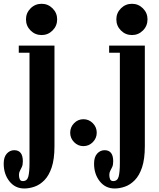

<svg xmlns="http://www.w3.org/2000/svg" viewBox="-68 -770 860 1038"><path d="M157 -580.5Q122 -580.5 97.2 -605.2Q72.5 -630 72.5 -665.5Q72.5 -700 97.2 -724.8Q122 -749.5 157 -749.5Q191.5 -749.5 216.2 -724.8Q241 -700 241 -665.5Q241 -630 216.2 -605.2Q191.5 -580.5 157 -580.5ZM63.5 249Q13.5 249 -17.2 210Q-48 171 -48 114.5Q-48 79 -31.2 60.5Q-14.5 42 9 42Q55.5 42 55.5 102Q55.5 121 50.2 132.5Q45 144 39.8 153.5Q34.5 163 34.5 175.5Q34.5 189 38.8 199Q43 209 55.5 209Q78.5 209 85 184.8Q91.5 160.5 91.5 111V-485H33.5V-523.5H226.5V20.5Q226.5 90 211.5 134.8Q196.5 179.5 171.8 204.5Q147 229.5 118.5 239.2Q90 249 63.5 249Z M383 20Q353.5 20 332.5 -1.5Q311.5 -23 311.5 -52.5Q311.5 -82.5 332.5 -104Q353.5 -125.5 383 -125.5Q412.5 -125.5 433.8 -104Q455 -82.5 455 -52.5Q455 -23 433.8 -1.5Q412.5 20 383 20Z M645.5 -580.5Q610.5 -580.5 585.8 -605.2Q561 -630 561 -665.5Q561 -700 585.8 -724.8Q610.5 -749.5 645.5 -749.5Q680 -749.5 704.8 -724.8Q729.5 -700 729.5 -665.5Q729.5 -630 704.8 -605.2Q680 -580.5 645.5 -580.5ZM552 249Q502 249 471.2 210Q440.5 171 440.5 114.5Q440.5 79 457.2 60.5Q474 42 497.5 42Q544 42 544 102Q544 121 538.8 132.5Q533.5 144 528.2 153.5Q523 163 523 175.5Q523 189 527.2 199Q531.5 209 544 209Q567 209 573.5 184.8Q580 160.5 580 111V-485H522V-523.5H715V20.5Q715 90 700 134.8Q685 179.5 660.2 204.5Q635.5 229.5 607 239.2Q578.5 249 552 249Z"/></svg>

Font: Imbue 10pt ExtraBold
Style: Regular
Weight: 800
Designer: Tyler Finck
Foundry: Etcetera Type Company
Version: Version 1.102; ttfautohint (v1.8.3)